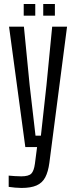

<svg xmlns="http://www.w3.org/2000/svg" viewBox="-20 -733 372 957"><path d="M87 203.8Q73.5 203.8 55 202.2Q36.5 200.6 23.3 198.4V142.3Q35.2 143.6 53.1 144.7Q71 145.9 86.2 145.9Q123 145.9 136.2 132.2Q149.3 118.5 154 83.2L164.8 0H106.2L25.1 -600H99.2L127.7 -309.1L157 -56.7H183.9L211.7 -309.1L240.1 -600H314.2L226.1 78.3Q220.2 123 205.6 150.8Q191 178.5 162.5 191.2Q134 203.8 87 203.8ZM195.5 -655V-713.1H253.6V-655ZM98.2 -655V-713.1H155.8V-655Z"/></svg>

Font: Big Shoulders Display SC Thin
Style: Regular
Weight: 100
Designer: Patric King
Foundry: XO Type Co
Version: Version 2.002